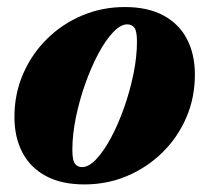

<svg xmlns="http://www.w3.org/2000/svg" viewBox="-20 -496 580 532"><path d="M326 -476.5Q390 -476.5 433.2 -453Q476.5 -429.5 498.2 -387.5Q520 -345.5 520 -289.5Q520 -225 496 -169.8Q472 -114.5 429.5 -73Q387 -31.5 331.8 -8.2Q276.5 15 214 15Q150 15 106.8 -8.5Q63.5 -32 41.8 -74Q20 -116 20 -172Q20 -236 44 -291.2Q68 -346.5 110.2 -388.2Q152.5 -430 207.8 -453.2Q263 -476.5 326 -476.5ZM207.5 -33Q226 -33 246.8 -55Q267.5 -77 287.5 -114.2Q307.5 -151.5 323.8 -197.5Q340 -243.5 349.8 -291Q359.5 -338.5 359.5 -381Q359.5 -409.5 352.5 -419Q345.5 -428.5 332.5 -428.5Q314 -428.5 293 -406.2Q272 -384 252.2 -346.8Q232.5 -309.5 216.2 -263.8Q200 -218 190.2 -170.5Q180.5 -123 180.5 -80.5Q180.5 -52 187.5 -42.5Q194.5 -33 207.5 -33Z"/></svg>

Font: Newsreader 36pt ExtraBold
Style: Italic
Weight: 800
Italic angle: -17°
Designer: Hugues Gentile
Foundry: Production Type
Version: Version 1.003